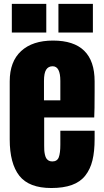

<svg xmlns="http://www.w3.org/2000/svg" viewBox="-20 -946 528 974"><path d="M240.2 7.8Q127 7.8 78.1 -54.4Q29.3 -116.7 29.3 -238.8V-533.2Q29.3 -633.8 87.2 -687Q145 -740.2 249 -740.2Q460 -740.2 460 -533.2V-480Q460 -383.3 458 -350.1H204.1V-208.5Q204.1 -194.3 204.6 -184.6Q205.1 -174.8 207.5 -163.1Q210 -151.4 214.1 -144Q218.3 -136.7 226.1 -131.8Q233.9 -127 245.1 -127Q270 -127 278.1 -147.9Q286.1 -168.9 286.1 -212.4V-282.7H460V-241.2Q460 -177.7 449 -132.6Q438 -87.4 412.6 -55.2Q387.2 -22.9 344.5 -7.6Q301.8 7.8 240.2 7.8ZM203.1 -535.6V-437H286.1V-535.6Q286.1 -609.9 247.1 -609.9Q225.1 -609.9 214.1 -592.5Q203.1 -575.2 203.1 -535.6ZM451.2 -780.8H276.4V-926.3H451.2ZM214.8 -780.8H40V-926.3H214.8Z"/></svg>

Font: Anton
Style: Regular
Weight: 400
Designer: Vernon Adams, Tural Alisoy
Foundry: Vernon Adams
Version: Version 2.300